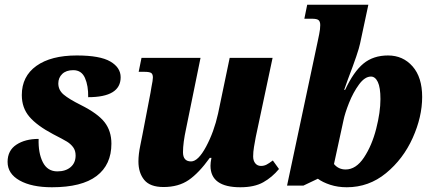

<svg xmlns="http://www.w3.org/2000/svg" viewBox="-20 -780 1825 810"><path d="M12 -97Q12 -145 49 -169.5Q86 -194 143 -194Q141 -135 160.5 -96Q180 -57 222 -57Q257 -57 278 -75Q299 -93 299 -124Q299 -145 288.5 -159Q278 -173 262.5 -182.5Q247 -192 204 -214Q136 -250 104 -287.5Q72 -325 72 -379Q72 -458 133.5 -502Q195 -546 304 -546Q402 -546 445.5 -520.5Q489 -495 489 -454Q489 -370 352 -370Q353 -418 338.5 -451Q324 -484 289 -484Q259 -484 242.5 -468Q226 -452 226 -428Q226 -400 248.5 -381Q271 -362 321 -337Q393 -301 421.5 -264Q450 -227 450 -174Q450 -85 387.5 -37.5Q325 10 199 10Q114 10 63 -18.5Q12 -47 12 -97Z M868 -81Q868 -94 872 -114H865Q819 -50 776 -20.5Q733 9 670 9Q613 9 588.5 -21Q564 -51 564 -99Q564 -129 572 -167Q580 -205 581 -212L615 -389L619 -413Q625 -442 625 -453Q625 -467 618 -472Q611 -477 589 -477H565L577 -536H826L765 -237Q752 -177 752 -138Q752 -99 786 -99Q816 -99 849.5 -161.5Q883 -224 900 -301L949 -536H1130L1059 -202Q1055 -181 1051.5 -160Q1048 -139 1048 -120Q1048 -102 1057 -91Q1066 -80 1081 -80Q1094 -80 1104.5 -85.5Q1115 -91 1131 -103L1157 -67Q1128 -32 1090.5 -11Q1053 10 994 10Q868 10 868 -81Z M1321 -26 1260 3H1191L1320 -604Q1322 -614 1326.5 -635.5Q1331 -657 1331 -674Q1331 -689 1324 -695Q1317 -701 1296 -701H1264L1276 -760H1534L1499 -596Q1492 -561 1448 -446L1432 -401H1436Q1472 -478 1513.5 -512Q1555 -546 1617 -546Q1680 -546 1720.5 -500Q1761 -454 1761 -371Q1761 -287 1721 -198Q1681 -109 1608.5 -49.5Q1536 10 1443 10Q1405 10 1373 -0.5Q1341 -11 1321 -26ZM1585 -362Q1585 -411 1574 -434Q1563 -457 1545 -457Q1519 -457 1494.5 -423.5Q1470 -390 1452.5 -346Q1435 -302 1429 -272L1389 -88Q1408 -65 1438 -65Q1482 -65 1515.5 -115.5Q1549 -166 1567 -236.5Q1585 -307 1585 -362Z"/></svg>

Font: Noto Serif NarrowBlack
Style: Italic
Weight: 900
Width: 4
Italic angle: -12°
Designer: Monotype Design Team
Foundry: Monotype Imaging Inc.
Version: Version 1.001